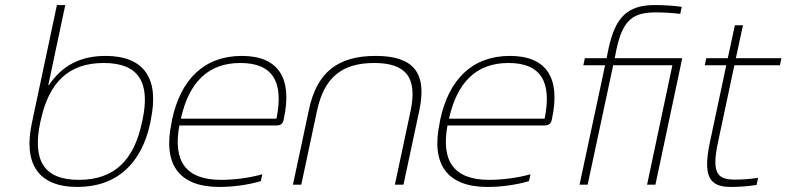

<svg xmlns="http://www.w3.org/2000/svg" viewBox="-20 -730 3109 759"><path d="M574 -244 576 -256C610 -416 553 -509 397 -509C299 -509 225 -471 174 -394H171L238 -710H205L106 -244C72 -85 129 9 286 9C442 9 540 -84 574 -244ZM139 -246 141 -254C173 -403 250 -481 390 -481C530 -481 575 -403 543 -254L541 -246C510 -97 432 -19 292 -19C152 -19 108 -97 139 -246Z M1102 -260C1137 -422 1080 -509 936 -509C787 -509 694 -416 660 -256L658 -244C624 -84 684 9 847 9C901 9 961 1 1011 -14L1017 -41C963 -26 903 -19 854 -19C714 -19 663 -93 689 -234H1072C1092 -234 1099 -243 1102 -260ZM695 -261C727 -405 803 -481 930 -481C1060 -481 1102 -405 1073 -261Z M1201 -295 1138 0H1171L1233 -291C1261 -424 1332 -481 1459 -481C1585 -481 1631 -424 1603 -291L1541 0H1575L1638 -295C1669 -444 1613 -509 1465 -509C1315 -509 1232 -444 1201 -295Z M2162 -260C2197 -422 2140 -509 1996 -509C1847 -509 1754 -416 1720 -256L1718 -244C1684 -84 1744 9 1907 9C1961 9 2021 1 2071 -14L2077 -41C2023 -26 1963 -19 1914 -19C1774 -19 1723 -93 1749 -234H2132C2152 -234 2159 -243 2162 -260ZM1755 -261C1787 -405 1863 -481 1990 -481C2120 -481 2162 -405 2133 -261Z M2574 -681C2602 -681 2641 -679 2669 -675L2675 -703C2638 -708 2601 -710 2569 -710C2463 -710 2412 -665 2385 -535L2378 -500H2292L2286 -472H2372L2271 0H2303L2404 -472H2638L2538 0H2571L2677 -500H2410L2417 -535C2443 -657 2487 -681 2574 -681Z M2885 -20C2817 -20 2792 -44 2818 -166L2883 -472H3063L3069 -500H2889L2917 -630H2885L2857 -500H2772L2766 -472H2851L2786 -166C2759 -36 2782 9 2868 9C2900 9 2934 7 2971 1L2977 -27C2947 -22 2910 -20 2885 -20Z"/></svg>

Font: LT Wave Text Thin Italic
Style: Regular
Weight: 100
Designer: Daniel Lyons
Version: Version 2.5 (Glyphs App)